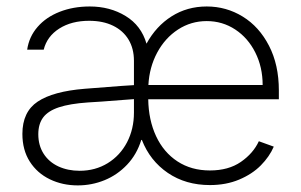

<svg xmlns="http://www.w3.org/2000/svg" viewBox="-20 -558 925 590"><path d="M416 -127.9H414.1Q400.4 -83.5 370.6 -52Q340.8 -20.5 301.5 -4.4Q262.2 11.7 218.8 11.7Q171.9 11.7 133.1 -7.1Q94.2 -25.9 71.5 -61.5Q48.8 -97.2 48.8 -146.5Q48.8 -214.4 95.9 -245.8Q143.1 -277.3 240.2 -285.2L352.5 -293.9L391.6 -296.4V-371.1Q391.6 -408.7 375 -436.3Q358.4 -463.9 327.4 -479Q296.4 -494.1 253.9 -494.1Q199.7 -494.1 162.1 -470.2Q124.5 -446.3 114.3 -405.3H63.5Q69.3 -445.3 95.5 -475.3Q121.6 -505.4 163.3 -521.7Q205.1 -538.1 255.9 -538.1Q317.9 -538.1 366 -508.8Q414.1 -479.5 430.2 -423.8Q459.5 -477.5 507.3 -507.8Q555.2 -538.1 615.2 -538.1Q675.3 -538.1 725.8 -507.1Q776.4 -476.1 806.6 -417.5Q836.9 -358.9 836.9 -280.3V-252.9H435.5Q436.5 -189 459.7 -139.4Q482.9 -89.8 525.4 -62Q567.9 -34.2 625 -34.2Q682.1 -34.2 720.2 -60.5Q758.3 -86.9 775.4 -124L821.3 -107.4Q808.1 -76.7 781.5 -49.8Q754.9 -22.9 714.8 -6.1Q674.8 10.7 625 10.7Q550.8 10.7 495.8 -26.6Q440.9 -64 416 -127.9ZM224.6 -33.2Q272.9 -33.2 311 -56.6Q349.1 -80.1 370.4 -120.8Q391.6 -161.6 391.6 -211.9V-253.4L359.4 -251Q279.8 -244.6 250 -243.2Q194.3 -239.3 161.1 -228.3Q127.9 -217.3 112.8 -197.3Q97.7 -177.2 97.7 -145.5Q97.7 -111.3 114 -85.7Q130.4 -60.1 159.4 -46.6Q188.5 -33.2 224.6 -33.2ZM787.1 -296.9Q787.1 -351.6 764.6 -396.5Q742.2 -441.4 702.9 -467.3Q663.6 -493.2 615.2 -493.2Q566.9 -493.2 527.1 -467.3Q487.3 -441.4 463.1 -396.5Q439 -351.6 436 -296.9Z"/></svg>

Font: Pretendard JP ExtraLight
Style: Regular
Weight: 200
Designer: Base glyphs from Inter by Rasmus Andersson; Hangeul glyphs from Noto Sans CJK(Source Han Sans) by Jang Soo-young and Kan
Foundry: Kil Hyung-jin
Version: Version 1.309